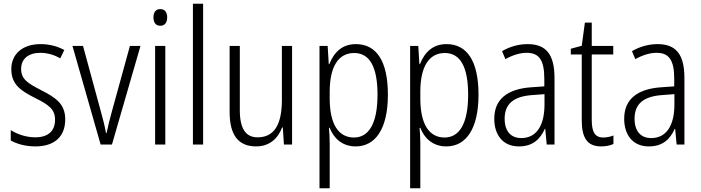

<svg xmlns="http://www.w3.org/2000/svg" viewBox="-20 -873 3784 1036"><path d="M332 -229C332 -316 276 -348 201 -387C129 -424 94 -446 94 -501C94 -556 134 -588 198 -588C236 -588 276 -576 305 -558L327 -603C291 -623 247 -635 199 -635C100 -635 41 -580 41 -500C41 -415 95 -382 172 -343C242 -308 277 -284 277 -227C277 -168 242 -132 170 -132C121 -132 72 -149 38 -171V-115C68 -98 114 -83 171 -83C275 -83 332 -137 332 -229Z M523 -93H584L738 -625H681L583 -269C571 -227 562 -187 555 -155H552C545 -195 534 -236 523 -276L428 -625H371Z M845 -824C820 -824 808 -806 808 -779C808 -751 821 -734 845 -734C869 -734 882 -751 882 -779C882 -806 870 -824 845 -824ZM872 -625H817V-93H872Z M1076 -93V-853H1021V-93Z M1556 -625H1501V-333C1501 -197 1457 -132 1370 -132C1307 -132 1274 -177 1274 -279V-625H1219V-269C1219 -148 1263 -83 1362 -83C1436 -83 1481 -128 1502 -185H1506L1512 -93H1556Z M1900 -635C1824 -635 1781 -588 1757 -527H1754L1748 -625H1704V143H1759V-101C1759 -129 1757 -159 1755 -183H1759C1780 -129 1825 -83 1899 -83C2006 -83 2073 -178 2073 -362C2073 -544 2011 -635 1900 -635ZM1891 -587C1977 -587 2017 -508 2017 -362C2017 -203 1968 -131 1890 -131C1805 -131 1759 -205 1759 -342V-378C1759 -509 1803 -587 1891 -587Z M2389 -635C2313 -635 2270 -588 2246 -527H2243L2237 -625H2193V143H2248V-101C2248 -129 2246 -159 2244 -183H2248C2269 -129 2314 -83 2388 -83C2495 -83 2562 -178 2562 -362C2562 -544 2500 -635 2389 -635ZM2380 -587C2466 -587 2506 -508 2506 -362C2506 -203 2457 -131 2379 -131C2294 -131 2248 -205 2248 -342V-378C2248 -509 2292 -587 2380 -587Z M2827 -635C2778 -635 2730 -621 2689 -597L2707 -554C2749 -577 2787 -588 2822 -588C2888 -588 2917 -550 2917 -448V-407L2846 -402C2718 -393 2647 -338 2647 -232C2647 -148 2691 -83 2780 -83C2856 -83 2895 -123 2920 -178H2922L2930 -93H2972V-452C2972 -578 2928 -635 2827 -635ZM2852 -360 2918 -365V-309C2918 -198 2876 -128 2793 -128C2737 -128 2703 -164 2703 -233C2703 -312 2751 -353 2852 -360Z M3235 -131C3189 -131 3173 -163 3173 -226V-579H3289V-625H3173V-751H3136L3119 -626L3060 -610V-579H3119V-223C3119 -128 3150 -83 3223 -83C3250 -83 3272 -88 3290 -96V-142C3276 -136 3255 -131 3235 -131Z M3528 -635C3479 -635 3431 -621 3390 -597L3408 -554C3450 -577 3488 -588 3523 -588C3589 -588 3618 -550 3618 -448V-407L3547 -402C3419 -393 3348 -338 3348 -232C3348 -148 3392 -83 3481 -83C3557 -83 3596 -123 3621 -178H3623L3631 -93H3673V-452C3673 -578 3629 -635 3528 -635ZM3553 -360 3619 -365V-309C3619 -198 3577 -128 3494 -128C3438 -128 3404 -164 3404 -233C3404 -312 3452 -353 3553 -360Z"/></svg>

Font: Noto Sans Telugu UI Condensed Light
Style: Regular
Weight: 300
Width: 3
Designer: Jelle Bosma - Monotype Design Team
Foundry: Monotype Imaging Inc.
Version: Version 2.005